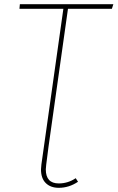

<svg xmlns="http://www.w3.org/2000/svg" viewBox="-20 -701 562 918"><path d="M201 86Q199 102 199 109Q199 176 261 176Q305 176 342 151L353 168Q310 197 261 197Q222 197 199 174.5Q176 152 176 109Q176 103 178 85L283 -659H73L75 -681H522L515 -659H305L212 0Z"/></svg>

Font: FiraGO Thin
Style: Italic
Weight: 100
Italic angle: -8°
Designer: bBox Type GmbH
Foundry: bBox Type GmbH
Version: Version 1.001